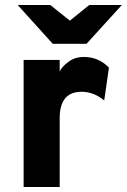

<svg xmlns="http://www.w3.org/2000/svg" viewBox="-20 -752 510 772"><path d="M328 -576H192L51 -732H182L261 -669L339 -732H470ZM75 0V-511H220V-465Q230 -485 256 -504Q282 -523 317 -523Q377 -523 418 -480L399 -348Q357 -383 308 -383Q220 -383 220 -277V0Z"/></svg>

Font: Overpass Heavy
Style: Regular
Weight: 900
Designer: Delve Withrington, Thomas Jockin
Foundry: Delve Fonts
Version: Version 3.000;DELV;Overpass